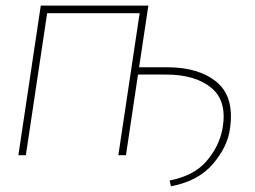

<svg xmlns="http://www.w3.org/2000/svg" viewBox="-20 -548 901 678"><path d="M570.3 -310.5Q682.1 -310.5 745.4 -258.1Q808.6 -205.6 792 -93.3Q784.2 -31.2 732.7 30Q681.2 91.3 583.5 109.9L579.1 89.4Q666 72.3 710.2 20Q754.4 -32.2 765.6 -93.3Q783.2 -190.4 726.6 -237.5Q669.9 -284.7 566.4 -284.7H467.3L424.8 0H397.9L473.1 -501.5H146.5L71.3 0H44.9L124 -528.3H503.9L471.2 -310.5Z"/></svg>

Font: Roboto-ThinItalic
Style: Italic
Weight: 250
Italic angle: -12°
Designer: Google
Version: Version 1.100141; 2013; ttfautohint (v0.94.14-c901) -l 8 -r 